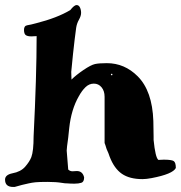

<svg xmlns="http://www.w3.org/2000/svg" viewBox="-31 -702 716 760"><path d="M273 -25Q296 -25 302 0Q302 18 291 21.5Q280 25 263.5 25Q247 25 237 24Q225 24 215 22Q191 18 157.5 18Q124 18 109.5 19.5Q95 21 82 24Q69 27 56 30L27 38H21Q-11 38 -11 9Q-11 -10 18 -16Q51 -22 68.5 -42Q86 -62 93 -80Q102 -104 102 -162Q114 -402 114 -559L93 -558Q78 -558 71 -563Q64 -568 64 -584Q64 -600 77 -602Q90 -604 112 -610Q195 -631 247 -662Q263 -682 272 -682Q281 -682 285.5 -672.5Q290 -663 290 -651Q290 -639 281.5 -624Q273 -609 270.5 -592Q268 -575 264.5 -545.5Q261 -516 258 -488Q251 -422 251 -417.5Q251 -413 251.5 -402Q252 -391 252 -387Q270 -405 299.5 -425Q329 -445 345 -448.5Q361 -452 392 -452Q462 -452 514 -400Q572 -342 576 -223Q577 -191 577 -161V-148Q584 -78 596 -69L617 -70Q648 -70 656.5 -64.5Q665 -59 665 -37Q653 -13 569 3Q548 7 533 7Q482 7 451.5 -14Q421 -35 403 -82L398 -96Q394 -104 391 -112L386 -128Q383 -135 383 -137V-319Q383 -342 371 -356.5Q359 -371 340.5 -371Q322 -371 307.5 -357Q293 -343 281 -321Q251 -269 243 -195L239 -157Q233 -115 233 -106L239 -31Q246 -24 256 -24ZM414 -407Q414 -410 412 -410Q408 -410 408 -408Q408 -404 412 -404Q414 -404 414 -407Z"/></svg>

Font: Miltonian Tattoo
Style: Regular
Weight: 400
Designer: Pablo Impallari
Foundry: Pablo Impallari
Version: Version 1.008